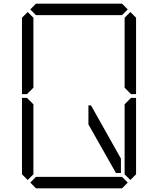

<svg xmlns="http://www.w3.org/2000/svg" viewBox="-20 -1020 856 1040"><path d="M99 -924 130 -955 161 -924V-918V-875V-545L126 -510H99ZM161 -76 130 -45 99 -76V-490H126L161 -455V-125V-83ZM144 -969 175 -1000H641L672 -969L641 -938H620H439H377H196H175ZM672 -31 641 0H175L144 -31L175 -62H196H377H439H620H641ZM635 -161V-83H608L459 -346V-449H473ZM655 -924 686 -955 717 -924V-510H690L655 -545V-550V-875V-918ZM717 -76 686 -45 655 -76V-83V-125V-455L690 -490H717Z"/></svg>

Font: DSEG14 Classic
Style: Light
Weight: 300
Designer: Keshikan(Twitter:@keshinomi_88pro)
Version: Version 0.46